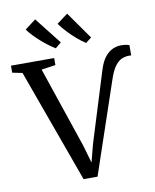

<svg xmlns="http://www.w3.org/2000/svg" viewBox="-122 -1072 937 1158"><g transform="rotate(-10 346.0 -493.0)"><path d="M294.5 7 43 -687.5 -18 -700V-743H246.5V-700L160 -687.5L327.5 -192.5L359 -83L387 -191L522 -626Q537 -673 558.8 -699.8Q580.5 -726.5 605.8 -737.5Q631 -748.5 655.5 -748.5Q677.5 -748.5 689.8 -745.8Q702 -743 707 -741V-677.5Q706.5 -678 703.2 -678.2Q700 -678.5 693 -678.5Q670.5 -678.5 649.2 -669.5Q628 -660.5 608.8 -635.5Q589.5 -610.5 572.5 -561.5L380 7ZM266 -799.5Q248.5 -810 226.5 -826.2Q204.5 -842.5 182.2 -862.2Q160 -882 140.2 -902.5Q120.5 -923 107.5 -942L174 -992.5L302.5 -829L267 -799.5ZM451.5 -799.5Q428.5 -814 400.5 -838Q372.5 -862 346.5 -889.8Q320.5 -917.5 302.5 -942.5L370 -993L487.5 -826.5L452.5 -799.5Z"/></g></svg>

Font: Merriweather 48pt
Style: Regular
Weight: 400
Version: Version 2.100